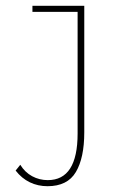

<svg xmlns="http://www.w3.org/2000/svg" viewBox="-20 -469 415 663"><path d="M144 174Q111 174 83 160.5Q55 147 34 120L50 100Q66 126 91 139.5Q116 153 145 153Q248 153 248 -8V-428H92V-449H271V-12Q271 76 242 125Q213 174 144 174Z"/></svg>

Font: Inconsolata Condensed ExtraLight
Style: Regular
Weight: 200
Width: 3
Monospace: yes
Designer: Raph Levien, Cyreal, Brenton Simpson
Foundry: Raph Levien, Cyreal, Google
Version: Version 3.100; ttfautohint (v1.8.4.7-5d5b)